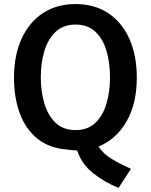

<svg xmlns="http://www.w3.org/2000/svg" viewBox="-20 -729 743 946"><path d="M654 -346Q654 -456 617.5 -537.5Q581 -619 513.5 -664Q446 -709 352 -709Q259 -709 191 -664Q123 -619 86 -537.5Q49 -456 49 -346Q49 -246 78.5 -168Q108 -90 166.5 -44Q225 2 313 8Q324 10 335.5 11Q347 12 360 12Q383 80 438.5 124Q494 168 564 197L625 103Q576 81 532 55Q488 29 466 -7Q554 -44 604 -131.5Q654 -219 654 -346ZM522 -348Q522 -277 504.5 -218Q487 -159 449.5 -123.5Q412 -88 352 -88Q292 -88 254.5 -123.5Q217 -159 199 -218Q181 -277 181 -348Q181 -420 199 -479Q217 -538 255 -573Q293 -608 352 -608Q412 -608 449.5 -573Q487 -538 504.5 -479Q522 -420 522 -348Z"/></svg>

Font: Repo DemiBold
Style: Regular
Weight: 600
Designer: Stefan Peev
Foundry: Context Ltd
Version: Version 1.502